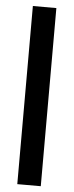

<svg xmlns="http://www.w3.org/2000/svg" viewBox="-56 -830 330 859"><g transform="rotate(5 109.0 -400.0)"><path d="M56 0V-800H161.5V0Z"/></g></svg>

Font: Big Shoulders Medium
Style: Regular
Weight: 500
Designer: Patric King
Foundry: XO Type Co
Version: Version 2.002